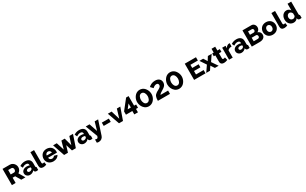

<svg xmlns="http://www.w3.org/2000/svg" viewBox="589 -3889 11606 7278"><g transform="rotate(-30 6391.5 -249.5)"><path d="M67.9 0V-710H388.2Q452.6 -710 506.8 -674.6Q561 -639.2 590.6 -584.2Q620.1 -529.3 620.1 -470.2Q620.1 -405.3 588.6 -349.4Q557.1 -293.5 503.9 -264.2L660.2 0H479L342.8 -229H231.9V0ZM231.9 -372.1H381.8Q411.6 -372.1 432.4 -399.9Q453.1 -427.7 453.1 -470.2Q453.1 -511.7 429.7 -538.8Q406.2 -565.9 377 -565.9H231.9Z M682.1 -157.2Q682.1 -234.9 745.1 -283.4Q808.1 -332 908.2 -332Q976.6 -332 1025.4 -311V-334Q1025.4 -422.9 919.9 -422.9Q877.4 -422.9 839.1 -408.9Q800.8 -395 756.3 -365.2L708 -466.8Q813 -535.2 936 -535.2Q1054.7 -535.2 1119.9 -478.3Q1185.1 -421.4 1185.1 -314.9V-178.2Q1185.1 -154.3 1192.6 -144.3Q1200.2 -134.3 1219.2 -132.8V0Q1182.1 7.8 1151.4 7.8Q1065.9 7.8 1053.2 -59.1L1050.3 -82Q1015.6 -37.6 967 -13.9Q918.5 9.8 865.2 9.8Q786.6 9.8 734.4 -38.1Q682.1 -85.9 682.1 -157.2ZM1000 -137.2Q1025.4 -157.7 1025.4 -178.2V-225.1Q976.6 -242.2 935.1 -242.2Q890.6 -242.2 861.8 -222.2Q833 -202.1 833 -170.9Q833 -143.6 854.7 -124.3Q876.5 -105 912.1 -105Q936 -105 959.7 -113.8Q983.4 -122.6 1000 -137.2Z M1299.3 -730H1459V-187Q1459 -126 1504.9 -126Q1531.7 -126 1563 -141.1L1584 -21Q1554.2 -7.3 1514.9 0.7Q1475.6 8.8 1441.9 8.8Q1373.5 8.8 1336.4 -27.3Q1299.3 -63.5 1299.3 -130.9Z M1887.2 9.8Q1822.8 9.8 1768.8 -12Q1714.8 -33.7 1679.4 -70.3Q1644 -106.9 1624.5 -155.3Q1605 -203.6 1605 -256.8Q1605 -313.5 1624.3 -364Q1643.6 -414.6 1678.7 -452.6Q1713.9 -490.7 1767.8 -512.9Q1821.8 -535.2 1887.2 -535.2Q1952.6 -535.2 2006.3 -512.9Q2060.1 -490.7 2094.7 -453.1Q2129.4 -415.5 2148.2 -366.9Q2167 -318.4 2167 -264.2Q2167 -239.3 2163.1 -212.9H1774.9Q1778.3 -162.6 1812.3 -133.8Q1846.2 -105 1892.1 -105Q1928.2 -105 1960 -122.6Q1991.7 -140.1 2002.9 -168L2139.2 -129.9Q2107.4 -66.4 2041.5 -28.3Q1975.6 9.8 1887.2 9.8ZM1771 -311H1999Q1994.1 -360.4 1962.6 -390.1Q1931.2 -419.9 1885.3 -419.9Q1838.9 -419.9 1807.4 -390.1Q1775.9 -360.4 1771 -311Z M2698.2 0 2609.4 -283.2 2521.5 0H2353.5L2174.3 -524.9H2334.5L2444.3 -184.1L2537.6 -524.9H2683.6L2775.4 -184.1L2885.3 -524.9H3045.4L2866.7 0Z M3059.1 -157.2Q3059.1 -234.9 3122.1 -283.4Q3185.1 -332 3285.2 -332Q3353.5 -332 3402.3 -311V-334Q3402.3 -422.9 3296.9 -422.9Q3254.4 -422.9 3216.1 -408.9Q3177.7 -395 3133.3 -365.2L3085 -466.8Q3189.9 -535.2 3313 -535.2Q3431.6 -535.2 3496.8 -478.3Q3562 -421.4 3562 -314.9V-178.2Q3562 -154.3 3569.6 -144.3Q3577.1 -134.3 3596.2 -132.8V0Q3559.1 7.8 3528.3 7.8Q3442.9 7.8 3430.2 -59.1L3427.2 -82Q3392.6 -37.6 3344 -13.9Q3295.4 9.8 3242.2 9.8Q3163.6 9.8 3111.3 -38.1Q3059.1 -85.9 3059.1 -157.2ZM3377 -137.2Q3402.3 -157.7 3402.3 -178.2V-225.1Q3353.5 -242.2 3312 -242.2Q3267.6 -242.2 3238.8 -222.2Q3210 -202.1 3210 -170.9Q3210 -143.6 3231.7 -124.3Q3253.4 -105 3289.1 -105Q3313 -105 3336.7 -113.8Q3360.4 -122.6 3377 -137.2Z M3660.2 79.1Q3697.8 91.8 3729 91.8Q3757.8 91.8 3774.2 71.5Q3790.5 51.3 3803.2 0L3603 -524.9H3768.1L3890.1 -164.1L3994.1 -524.9H4145L3945.3 85Q3924.3 150.4 3869.4 190.7Q3814.5 231 3742.2 231Q3697.8 231 3660.2 215.8Z M4204.1 -203.1V-347.2H4511.7V-203.1Z M4756.3 0 4570.3 -524.9H4735.4L4850.6 -144L4965.3 -524.9H5115.2L4930.7 0Z M5426.3 -1V-149.9H5147V-293L5477.1 -710.9H5585.9V-293H5674.3V-149.9H5585.9V-1ZM5306.2 -293H5444.3V-471.2Z M5751 -350.1Q5751 -401.4 5764.6 -452.9Q5778.3 -504.4 5805.9 -550.5Q5833.5 -596.7 5870.6 -632.3Q5907.7 -668 5958.3 -689Q6008.8 -710 6064.9 -710Q6125 -710 6177.2 -687.5Q6229.5 -665 6265.9 -627.9Q6302.2 -590.8 6328.6 -543.7Q6355 -496.6 6367.4 -447Q6379.9 -397.5 6379.9 -350.1Q6379.9 -298.3 6366 -246.6Q6352.1 -194.8 6324.7 -148.9Q6297.4 -103 6260.3 -67.6Q6223.1 -32.2 6172.4 -11.5Q6121.6 9.3 6064.9 9.8Q6014.6 9.8 5970 -5.9Q5925.3 -21.5 5891.4 -48.3Q5857.4 -75.2 5830.3 -110.4Q5803.2 -145.5 5786.1 -185.8Q5769 -226.1 5760 -267.8Q5751 -309.6 5751 -350.1ZM6064.9 -136.2Q6103 -136.2 6133.1 -156.7Q6163.1 -177.2 6179.9 -210Q6196.8 -242.7 6205.3 -278.6Q6213.9 -314.5 6213.9 -350.1Q6213.9 -388.7 6204.6 -425.8Q6195.3 -462.9 6177.5 -494.4Q6159.7 -525.9 6130.4 -544.9Q6101.1 -564 6064.9 -564Q6027.3 -564 5997.6 -543.5Q5967.8 -522.9 5950.9 -490.2Q5934.1 -457.5 5925.5 -421.6Q5917 -385.7 5917 -350.1Q5917.5 -311 5926.5 -274.2Q5935.5 -237.3 5952.9 -205.8Q5970.2 -174.3 5999.3 -155.3Q6028.3 -136.2 6064.9 -136.2Z M6457.5 0Q6457.5 -126.5 6486.8 -192.4Q6516.1 -258.3 6599.6 -309.1Q6617.7 -320.3 6653.1 -339.1Q6688.5 -357.9 6710.2 -370.8Q6731.9 -383.8 6756.3 -403.1Q6780.8 -422.4 6792.7 -445.1Q6804.7 -467.8 6804.7 -495.1Q6804.7 -534.2 6781 -555.2Q6757.3 -576.2 6718.3 -576.2Q6674.3 -576.2 6632.3 -553Q6590.3 -529.8 6558.6 -497.1L6458.5 -603Q6498 -647.9 6572.8 -682.9Q6647.5 -717.8 6740.2 -717.8Q6856.9 -717.8 6921.6 -660.2Q6986.3 -602.5 6986.3 -504.9Q6986.3 -472.2 6978 -443.4Q6969.7 -414.6 6956.1 -392.3Q6942.4 -370.1 6921.1 -349.1Q6899.9 -328.1 6878.2 -312.3Q6856.4 -296.4 6827.6 -278.8Q6743.2 -231 6709.5 -203.6Q6675.8 -176.3 6656.2 -144H6987.3V0Z M7076.2 -350.1Q7076.2 -401.4 7089.8 -452.9Q7103.5 -504.4 7131.1 -550.5Q7158.7 -596.7 7195.8 -632.3Q7232.9 -668 7283.4 -689Q7334 -710 7390.1 -710Q7450.2 -710 7502.4 -687.5Q7554.7 -665 7591.1 -627.9Q7627.4 -590.8 7653.8 -543.7Q7680.2 -496.6 7692.6 -447Q7705.1 -397.5 7705.1 -350.1Q7705.1 -298.3 7691.2 -246.6Q7677.2 -194.8 7649.9 -148.9Q7622.6 -103 7585.4 -67.6Q7548.3 -32.2 7497.6 -11.5Q7446.8 9.3 7390.1 9.8Q7339.8 9.8 7295.2 -5.9Q7250.5 -21.5 7216.6 -48.3Q7182.6 -75.2 7155.5 -110.4Q7128.4 -145.5 7111.3 -185.8Q7094.2 -226.1 7085.2 -267.8Q7076.2 -309.6 7076.2 -350.1ZM7390.1 -136.2Q7428.2 -136.2 7458.3 -156.7Q7488.3 -177.2 7505.1 -210Q7522 -242.7 7530.5 -278.6Q7539.1 -314.5 7539.1 -350.1Q7539.1 -388.7 7529.8 -425.8Q7520.5 -462.9 7502.7 -494.4Q7484.9 -525.9 7455.6 -544.9Q7426.3 -564 7390.1 -564Q7352.5 -564 7322.8 -543.5Q7293 -522.9 7276.1 -490.2Q7259.3 -457.5 7250.7 -421.6Q7242.2 -385.7 7242.2 -350.1Q7242.7 -311 7251.7 -274.2Q7260.7 -237.3 7278.1 -205.8Q7295.4 -174.3 7324.5 -155.3Q7353.5 -136.2 7390.1 -136.2Z M8543.5 -144V0H8044.4V-710H8534.7V-565.9H8208.5V-428.2H8488.8V-294.9H8208.5V-144Z M8743.2 -524.9 8836.4 -377 8846.2 -357.9 8856 -377 8949.2 -524.9H9114.3L8938 -264.2L9118.2 0H8953.1L8855 -147L8846.2 -166L8837.4 -147L8739.3 0H8574.2L8754.4 -261.2L8578.1 -524.9Z M9512.2 -27.8Q9425.3 9.8 9351.1 9.8Q9319.8 9.8 9294.2 2.2Q9268.6 -5.4 9248.3 -21.5Q9228 -37.6 9216.6 -65.2Q9205.1 -92.8 9205.1 -129.9V-403.8H9138.2V-524.9H9205.1V-691.9H9365.2V-524.9H9472.2V-403.8H9365.2V-185.1Q9365.2 -136.2 9411.1 -136.2Q9440.9 -136.2 9481 -154.8Z M9907.2 -388.2Q9847.2 -387.2 9800.8 -368.4Q9754.4 -349.6 9733.9 -314.9V0H9574.2V-524.9H9721.2V-418.9Q9748.5 -471.2 9791 -502Q9833.5 -532.7 9880.9 -533.2Q9901.4 -533.2 9907.2 -532.2Z M9937 -157.2Q9937 -234.9 10000 -283.4Q10063 -332 10163.1 -332Q10231.4 -332 10280.3 -311V-334Q10280.3 -422.9 10174.8 -422.9Q10132.3 -422.9 10094 -408.9Q10055.7 -395 10011.2 -365.2L9962.9 -466.8Q10067.9 -535.2 10190.9 -535.2Q10309.6 -535.2 10374.8 -478.3Q10439.9 -421.4 10439.9 -314.9V-178.2Q10439.9 -154.3 10447.5 -144.3Q10455.1 -134.3 10474.1 -132.8V0Q10437 7.8 10406.2 7.8Q10320.8 7.8 10308.1 -59.1L10305.2 -82Q10270.5 -37.6 10221.9 -13.9Q10173.3 9.8 10120.1 9.8Q10041.5 9.8 9989.3 -38.1Q9937 -85.9 9937 -157.2ZM10254.9 -137.2Q10280.3 -157.7 10280.3 -178.2V-225.1Q10231.4 -242.2 10189.9 -242.2Q10145.5 -242.2 10116.7 -222.2Q10087.9 -202.1 10087.9 -170.9Q10087.9 -143.6 10109.6 -124.3Q10131.3 -105 10167 -105Q10190.9 -105 10214.6 -113.8Q10238.3 -122.6 10254.9 -137.2Z M10915 0H10568.8V-710H10963.9Q11011.7 -710 11049.8 -682.9Q11087.9 -655.8 11106.9 -614.7Q11126 -573.7 11126 -527.8Q11126 -475.6 11099.1 -430.4Q11072.3 -385.3 11023.9 -363.8Q11086.4 -345.2 11121.1 -299.1Q11155.8 -252.9 11155.8 -182.1Q11155.8 -123 11122.6 -81.1Q11089.4 -39.1 11035.9 -19.5Q10982.4 0 10915 0ZM10732.9 -569.8V-422.9H10894Q10922.9 -422.9 10942.9 -442.1Q10962.9 -461.4 10962.9 -497.1Q10962.9 -531.2 10945.1 -550.5Q10927.2 -569.8 10899.9 -569.8ZM10921.9 -293.9H10732.9V-139.2H10915Q10946.8 -139.2 10967.8 -160.4Q10988.8 -181.6 10988.8 -214.8Q10988.8 -248 10969.7 -271Q10950.7 -293.9 10921.9 -293.9Z M11208.5 -262.2Q11208.5 -316.9 11227.5 -366Q11246.6 -415 11281.5 -452.9Q11316.4 -490.7 11370.4 -512.9Q11424.3 -535.2 11489.7 -535.2Q11554.7 -535.2 11608.4 -512.9Q11662.1 -490.7 11697.3 -452.9Q11732.4 -415 11751.5 -366Q11770.5 -316.9 11770.5 -262.2Q11770.5 -208 11751.5 -158.9Q11732.4 -109.9 11697.5 -72.3Q11662.6 -34.7 11608.9 -12.5Q11555.2 9.8 11489.7 9.8Q11424.3 9.8 11370.4 -12.5Q11316.4 -34.7 11281.5 -72.3Q11246.6 -109.9 11227.5 -158.9Q11208.5 -208 11208.5 -262.2ZM11489.7 -125Q11539.6 -125 11572.5 -163.6Q11605.5 -202.1 11605.5 -262.2Q11605.5 -323.2 11572.8 -361.1Q11540 -398.9 11489.7 -398.9Q11439.5 -398.9 11406 -360.6Q11372.6 -322.3 11372.6 -262.2Q11372.6 -201.2 11405.8 -163.1Q11439 -125 11489.7 -125Z M11847.7 -730H12007.3V-187Q12007.3 -126 12053.2 -126Q12080.1 -126 12111.3 -141.1L12132.3 -21Q12102.5 -7.3 12063.2 0.7Q12023.9 8.8 11990.2 8.8Q11921.9 8.8 11884.8 -27.3Q11847.7 -63.5 11847.7 -130.9Z M12154.3 -263.2Q12154.3 -338.9 12183.6 -400.9Q12212.9 -462.9 12266.1 -499Q12319.3 -535.2 12386.2 -535.2Q12440.4 -535.2 12485.1 -509.3Q12529.8 -483.4 12554.2 -439V-730H12714.4V-178.2Q12714.4 -154.3 12721.9 -144.3Q12729.5 -134.3 12748.5 -132.8V0Q12710 7.8 12680.2 7.8Q12638.7 7.8 12613.3 -10Q12587.9 -27.8 12582.5 -60.1L12579.6 -86.9Q12552.7 -39.6 12505.1 -14.9Q12457.5 9.8 12402.3 9.8Q12331.1 9.8 12274.2 -25.9Q12217.3 -61.5 12185.8 -123.8Q12154.3 -186 12154.3 -263.2ZM12555.2 -198.2V-308.1Q12540 -347.7 12506.8 -373.3Q12473.6 -398.9 12437.5 -398.9Q12386.7 -398.9 12353 -357.7Q12319.3 -316.4 12319.3 -259.8Q12319.3 -201.2 12355 -163.1Q12390.6 -125 12445.3 -125Q12478.5 -125 12509 -145Q12539.6 -165 12555.2 -198.2Z"/></g></svg>

Font: Raleway-v4020 ExtraBold
Style: Regular
Weight: 800
Designer: Matt McInerney, Pablo Impallari, Rodrigo Fuenzalida
Foundry: Matt McInerney, Pablo Impallari, Rodrigo Fuenzalida
Version: Version 4.020;PS 004.020;hotconv 1.0.88;makeotf.lib2.5.64775